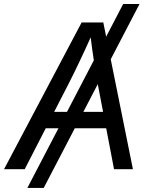

<svg xmlns="http://www.w3.org/2000/svg" viewBox="-40 -839 750 952"><path d="M651.9 -819.3 176.8 92.8H95.7L570.8 -819.3ZM-20 0 364.7 -727.5H472.2L619.1 0H525.4L442.9 -431.6Q436.5 -466.3 426.8 -528.8Q417 -591.3 405.8 -684.1H423.3Q383.8 -595.7 354.2 -533.7Q324.7 -471.7 304.2 -431.6L82.5 0ZM146.5 -203.1 159.7 -284.2H533.2L520 -203.1Z"/></svg>

Font: Inter Variable
Style: Italic
Weight: 400
Italic angle: -9.39999°
Designer: Rasmus Andersson
Foundry: rsms
Version: Version 4.001;git-9221beed3